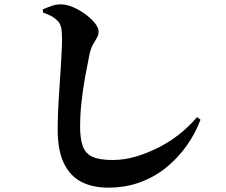

<svg xmlns="http://www.w3.org/2000/svg" viewBox="-20 -810 1040 882"><path d="M477 52Q406 52 354 25.5Q302 -1 273.5 -60Q245 -119 245 -214Q245 -256 247 -302.5Q249 -349 252.5 -396.5Q256 -444 258.5 -488Q261 -532 263 -568Q265 -604 265 -628Q265 -666 260.5 -685Q256 -704 242 -717Q229 -729 216 -736Q203 -743 177 -753V-767Q197 -776 217.5 -783Q238 -790 259 -790Q286 -790 316 -777Q346 -764 373 -744Q400 -724 416.5 -703Q433 -682 433 -665Q433 -650 425.5 -637Q418 -624 408.5 -608Q399 -592 392 -565Q382 -516 371.5 -459Q361 -402 354.5 -342.5Q348 -283 348 -228Q348 -173 360 -139Q372 -105 404.5 -90Q437 -75 497 -75Q550 -75 603 -90.5Q656 -106 707.5 -132Q759 -158 804.5 -194Q850 -230 885 -272L901 -260Q878 -198 838.5 -142Q799 -86 745.5 -42Q692 2 624.5 27Q557 52 477 52Z"/></svg>

Font: Noto Serif JP ExtraBold
Style: Regular
Weight: 800
Designer: Ryoko NISHIZUKA 西塚涼子 (kana & ideographs); Frank Grießhammer (Latin, Greek & Cyrillic); Wenlong ZHANG 张文龙 (bopomofo); San
Foundry: Adobe
Version: Version 2.003-H1;hotconv 1.1.1;makeotfexe 2.6.0